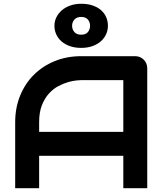

<svg xmlns="http://www.w3.org/2000/svg" viewBox="-20 -998 874 1018"><path d="M760.7 0H633.8V-171.9H187.5V0H60.5V-350.1Q60.5 -426.8 86.9 -491.2Q113.3 -555.7 160.2 -602.1Q207 -648.4 271 -674.3Q335 -700.2 410.6 -700.2H696.8Q710 -700.2 721.7 -695.3Q733.4 -690.4 742.2 -681.6Q751 -672.9 755.9 -661.1Q760.7 -649.4 760.7 -636.2ZM187.5 -298.8H633.8V-573.2H410.6Q404.8 -573.2 386 -571.5Q367.2 -569.8 342.5 -563Q317.9 -556.2 290.5 -542Q263.2 -527.8 240.2 -502.9Q217.3 -478 202.4 -440.7Q187.5 -403.3 187.5 -350.1ZM268.6 -861.3Q268.6 -885.3 279.1 -906.5Q289.6 -927.7 308.1 -943.6Q326.7 -959.5 352.8 -968.8Q378.9 -978 410.6 -978Q445.3 -978 471.9 -968.8Q498.5 -959.5 516.4 -943.6Q534.2 -927.7 543.2 -906.5Q552.2 -885.3 552.2 -861.3Q552.2 -837.4 542.5 -816.2Q532.7 -794.9 514.4 -778.8Q496.1 -762.7 469.7 -753.4Q443.4 -744.1 410.6 -744.1Q377 -744.1 350.6 -753.4Q324.2 -762.7 305.9 -778.8Q287.6 -794.9 278.1 -816.2Q268.6 -837.4 268.6 -861.3ZM362.3 -861.3Q362.3 -841.3 374.8 -827.6Q387.2 -814 410.6 -814Q434.1 -814 445.8 -827.6Q457.5 -841.3 457.5 -861.3Q457.5 -880.9 445.8 -894.5Q434.1 -908.2 410.6 -908.2Q387.2 -908.2 374.8 -894.5Q362.3 -880.9 362.3 -861.3Z"/></svg>

Font: Audiowide
Style: Regular
Weight: 400
Designer: Astigmatic (AOETI)
Foundry: Astigmatic (AOETI)
Version: Version 1.002